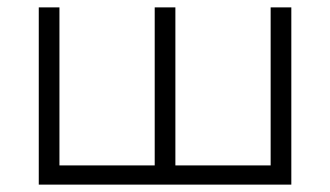

<svg xmlns="http://www.w3.org/2000/svg" viewBox="-20 -500 894 520"><path d="M85 0V-480H141V-52H399V-480H455V-52H713V-480H769V0Z"/></svg>

Font: Geologica Cursive Thin
Style: Regular
Weight: 250
Designer: Sindre Bremnes, Frode Helland
Foundry: Monokrom Skriftforlag AS
Version: Version 1.010;gftools[0.9.28]